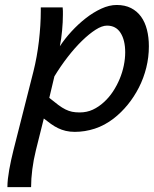

<svg xmlns="http://www.w3.org/2000/svg" viewBox="-20 -518 619 772"><path d="M9.8 234.4Q9.8 219.2 11.7 201.4Q13.7 183.6 17.1 164.3Q20.5 145 24.9 125Q29.3 105 34.2 85.4L114.7 -231.9Q121.6 -259.3 127.2 -290.3Q132.8 -321.3 136.5 -352.8Q140.1 -384.3 142.1 -415.3Q144 -446.3 144 -474.1V-488.3H231.9Q232.9 -481.4 232.9 -474.1V-459Q232.9 -429.7 229.7 -395.5Q226.6 -361.3 220.7 -332Q240.2 -361.8 267.3 -391.4Q294.4 -420.9 324.7 -444.6Q355 -468.3 387.2 -483.2Q419.4 -498 449.2 -498Q482.4 -498 506.8 -485.6Q531.2 -473.1 547.1 -451.2Q563 -429.2 570.8 -398.7Q578.6 -368.2 578.6 -332Q578.6 -287.6 568.1 -245.6Q557.6 -203.6 538.6 -166.3Q519.5 -128.9 493.7 -97.2Q467.8 -65.4 437 -41.5Q400.9 -13.7 361.1 -0.7Q321.3 12.2 280.8 12.2Q261.2 12.2 244.6 8.3Q228 4.4 213.4 -2.7Q198.7 -9.8 184.8 -19.8Q170.9 -29.8 156.2 -41.5L124.5 85.4Q114.7 125 109.9 162.8Q105 200.7 105 234.4ZM178.2 -124.5Q199.2 -107.4 214.6 -95.9Q230 -84.5 243.4 -77.9Q256.8 -71.3 270 -68.6Q283.2 -65.9 300.3 -65.9Q329.1 -65.9 353.3 -77.1Q377.4 -88.4 397.9 -107.4Q418.5 -126 434.3 -150.1Q450.2 -174.3 461.2 -200.7Q472.2 -227.1 477.8 -254.6Q483.4 -282.2 483.4 -307.6Q483.4 -356.4 464.8 -385.7Q446.3 -415 410.2 -415Q390.1 -415 364.3 -398.4Q338.4 -381.8 309.8 -354Q281.2 -326.2 252.4 -289.1Q223.6 -252 198.7 -210.9Z"/></svg>

Font: Andika New Basic
Style: Italic
Weight: 400
Italic angle: -14°
Designer: Victor Gaultney, Annie Olsen, Julie Remington, Don Collingsworth, Eric Hays
Foundry: SIL International
Version: Version 5.500